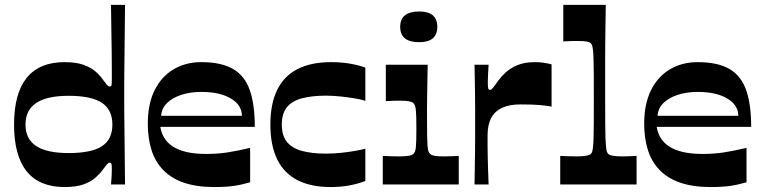

<svg xmlns="http://www.w3.org/2000/svg" viewBox="-20 -760 3148 791"><path d="M246.3 10.6Q142.2 10.6 90.1 -54Q37.9 -118.7 37.9 -246.7Q37.9 -374.7 90.1 -439.4Q142.2 -504 246.3 -504Q293.6 -504 324 -493Q354.3 -482 373 -465.9Q391.6 -449.7 402.3 -434.1Q414.6 -417.4 420.6 -410.6Q426.6 -403.7 431.6 -403.7Q438.7 -403.7 439.7 -410.7Q440.7 -417.7 440.7 -433Q440.7 -448.6 440.7 -476.5Q440.7 -504.4 440.2 -544.1Q439.7 -583.7 438.8 -632.9Q438 -682.1 437.3 -740H495.1Q494.1 -654.2 493.6 -596.8Q493.1 -539.4 492.6 -502.4Q492.1 -465.4 491.9 -442.1Q491.8 -418.8 491.8 -402.9Q491.8 -386.9 491.8 -371Q491.8 -355 491.8 -338.9Q491.8 -322.8 491.9 -299.2Q492.1 -275.6 492.6 -238.4Q493.1 -201.2 493.6 -143.5Q494.1 -85.8 495.1 0H437.3Q439 -16.7 439.8 -33Q440.7 -49.4 440.7 -60.4Q440.7 -75.7 439.7 -82.7Q438.7 -89.7 431.6 -89.7Q426.6 -89.7 420.6 -82.8Q414.6 -76 402.3 -59.3Q391.6 -44.3 373 -27.8Q354.3 -11.3 324 -0.3Q293.6 10.6 246.3 10.6ZM263 -129.4Q356.4 -129.4 399.7 -157.5Q443 -185.6 443 -246.7Q443 -307.8 399.7 -336.6Q356.4 -365.3 263 -365.3Q172.7 -365.3 128.9 -335.6Q85 -305.9 85 -246.7Q85 -187.5 128.9 -158.5Q172.7 -129.4 263 -129.4Z M863.4 10.6Q789.8 10.6 737.7 -7.3Q685.7 -25.3 652.7 -59.3Q619.6 -93.3 604.3 -141.6Q588.9 -190 588.9 -250.7Q588.9 -331.6 616.9 -388.1Q644.9 -444.7 694.9 -474.3Q744.9 -504 809 -504Q892 -504 940.4 -475.7Q988.7 -447.4 1009.2 -388.4Q1029.7 -329.4 1029.7 -237.3H640.4Q644.4 -212.4 656.9 -191.8Q669.4 -171.2 692.1 -156.4Q714.8 -141.7 748.7 -133.7Q782.7 -125.8 830 -125.8Q874.7 -125.8 915.9 -131.9Q957.1 -138.1 1010.5 -150.8V-9Q975.5 1.3 942.5 6Q909.5 10.6 863.4 10.6ZM976.6 -283Q976.6 -326.9 931.3 -354.1Q886 -381.3 809 -381.3Q763 -381.3 725.9 -368.9Q688.7 -356.4 667 -334.3Q645.4 -312.2 644.1 -283Z M1341.7 10.6Q1261.6 10.6 1206.1 -17.5Q1150.6 -45.7 1122.3 -103Q1093.9 -160.4 1093.9 -246.7Q1093.9 -333.4 1122.4 -390.5Q1150.9 -447.7 1206.6 -475.9Q1262.3 -504 1343.4 -504Q1386.1 -504 1420.8 -498Q1455.5 -492 1485.1 -481.7V-344.6Q1471.1 -349.6 1443.8 -354.3Q1416.4 -358.9 1384.5 -362.4Q1352.7 -365.9 1323 -365.9Q1265.6 -365.9 1224.6 -355.2Q1183.6 -344.4 1162.3 -318.5Q1141 -292.5 1141 -246.7Q1141 -201.2 1162.3 -175.1Q1183.6 -149 1224.6 -138.1Q1265.6 -127.1 1323 -127.1Q1353.7 -127.1 1385.4 -130.4Q1417.1 -133.8 1444 -138.6Q1470.8 -143.4 1485.1 -147.4V-14.4Q1455.5 -2.7 1419.3 4Q1383.1 10.6 1341.7 10.6Z M1557 0V-117.7Q1573 -117 1588.5 -116.4Q1604 -115.7 1621.4 -115.7Q1649.4 -115.7 1663.1 -118Q1676.8 -120.4 1682.1 -125Q1686.8 -128.7 1689.4 -135.4Q1692.1 -142 1693.3 -153.7Q1694.4 -165.3 1694.9 -183.7Q1695.4 -202.1 1695.4 -230Q1695.4 -257.5 1694.9 -276Q1694.4 -294.6 1693.3 -306.4Q1692.1 -318.2 1689.4 -325.2Q1686.8 -332.2 1682.1 -335.9Q1676.8 -340.6 1664.3 -342.9Q1651.7 -345.2 1628.7 -345.2Q1613 -345.2 1599.5 -344.9Q1586 -344.6 1569.6 -343.2V-493.4H1741.9Q1741.2 -453.6 1740.7 -422.3Q1740.2 -390.9 1739.7 -365.2Q1739.2 -339.4 1739.2 -315.9Q1739.2 -292.5 1739.2 -268.8Q1739.2 -226.2 1739.7 -199.8Q1740.2 -173.3 1741.4 -158.4Q1742.5 -143.4 1745.4 -136Q1748.2 -128.7 1752.9 -125Q1758.5 -120.4 1770.6 -118Q1782.6 -115.7 1810.9 -115.7Q1825.6 -115.7 1840.4 -116.4Q1855.3 -117 1870 -117.7V0ZM1707.1 -586.2Q1628.7 -586.2 1628.7 -649.3Q1628.7 -712.7 1707.1 -712.7Q1781.6 -712.7 1781.6 -649.3Q1781.6 -586.2 1707.1 -586.2Z M1934.9 0Q1935.5 -33.1 1936 -66.3Q1936.5 -99.4 1937 -132.1Q1937.5 -164.8 1937.5 -195.4Q1937.5 -225.9 1937.5 -252.9Q1937.5 -280 1937.5 -311.2Q1937.5 -342.4 1937 -374.8Q1936.5 -407.2 1936 -437.4Q1935.5 -467.5 1934.9 -493.4H1993Q1992 -475.4 1990.8 -456.2Q1989.7 -437 1989.7 -424.7Q1989.7 -406.1 1991 -397.9Q1992.3 -389.7 1998.7 -389.7Q2003.7 -389.7 2010.7 -397.9Q2017.7 -406.1 2033 -428.1Q2043.4 -442.8 2062.2 -460.6Q2081 -478.4 2110.7 -491.2Q2140.3 -504 2183.7 -504Q2202 -504 2219.5 -501.5Q2237 -499 2252.4 -495V-320.8Q2233 -324.5 2205 -327.2Q2176.9 -329.8 2123.8 -329.8Q2078.2 -329.8 2048.4 -315.9Q2018.6 -302 2003.6 -273.9Q1988.7 -245.8 1988.7 -202.1Q1988.7 -183.8 1988.7 -162.8Q1988.7 -141.8 1989.2 -117.1Q1989.7 -92.4 1990.7 -63.3Q1991.7 -34.2 1993 0Z M2288 0V-117.7Q2304.3 -117 2320 -116.4Q2335.7 -115.7 2353.4 -115.7Q2380.7 -115.7 2394.2 -118.2Q2407.8 -120.7 2413.1 -125Q2416.8 -127.7 2419.1 -133.7Q2421.4 -139.7 2422.9 -152.9Q2424.4 -166 2425.3 -190.5Q2426.1 -214.9 2426.3 -254.7Q2426.4 -294.4 2426.4 -353.6Q2426.4 -412.1 2426.3 -451.7Q2426.1 -491.3 2425.3 -515.9Q2424.4 -540.5 2422.9 -553.9Q2421.4 -567.2 2419.1 -573.5Q2416.8 -579.8 2413.1 -582.5Q2407.8 -587.2 2395.3 -589.2Q2382.7 -591.2 2360.1 -591.2Q2344.4 -591.2 2330.7 -590.9Q2317 -590.5 2300.6 -589.2V-740H2475.6Q2474.9 -690.2 2474.4 -654.2Q2473.9 -618.3 2473.5 -588Q2473.2 -557.6 2473.2 -524.2Q2473.2 -490.7 2473.2 -446.7Q2473.2 -402.8 2473.2 -339.5Q2473.2 -284.4 2473.4 -247.3Q2473.5 -210.2 2474.5 -187.4Q2475.5 -164.7 2477 -152.2Q2478.5 -139.7 2480.9 -133.7Q2483.2 -127.7 2486.9 -125Q2492.6 -120.4 2505.9 -118Q2519.3 -115.7 2544.6 -115.7Q2560.6 -115.7 2574.1 -116.4Q2587.6 -117 2602.6 -117.7V0Z M2908.4 10.6Q2834.8 10.6 2782.7 -7.3Q2730.7 -25.3 2697.7 -59.3Q2664.6 -93.3 2649.3 -141.6Q2633.9 -190 2633.9 -250.7Q2633.9 -331.6 2661.9 -388.1Q2689.9 -444.7 2739.9 -474.3Q2789.9 -504 2854 -504Q2937 -504 2985.4 -475.7Q3033.7 -447.4 3054.2 -388.4Q3074.7 -329.4 3074.7 -237.3H2685.4Q2689.4 -212.4 2701.9 -191.8Q2714.4 -171.2 2737.1 -156.4Q2759.8 -141.7 2793.7 -133.7Q2827.7 -125.8 2875 -125.8Q2919.7 -125.8 2960.9 -131.9Q3002.1 -138.1 3055.5 -150.8V-9Q3020.5 1.3 2987.5 6Q2954.5 10.6 2908.4 10.6ZM3021.6 -283Q3021.6 -326.9 2976.3 -354.1Q2931 -381.3 2854 -381.3Q2808 -381.3 2770.9 -368.9Q2733.7 -356.4 2712 -334.3Q2690.4 -312.2 2689.1 -283Z"/></svg>

Font: Ojuju ExtraLight
Style: Regular
Weight: 200
Designer: Chisaokwu Joboson, Mirko Velimirovic
Foundry: Udi Foundry
Version: Version 1.000